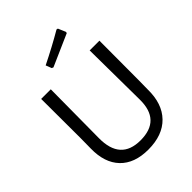

<svg xmlns="http://www.w3.org/2000/svg" viewBox="-244 -985 1114 1114"><g transform="rotate(-45 313.0 -428.0)"><path d="M552 -243 553 -315 554 -641H474L478 -234C479.3 -120 424.7 -63 314 -63C204.7 -63 150.7 -123.3 152 -244L155 -641H76L77 -321L76 -234C74.7 -157.3 94.2 -98 134.5 -56C174.8 -14 232.7 7 308 7C386.7 7 447.3 -15 490 -59C532.7 -103 553.3 -164.3 552 -243ZM453 -814 433 -861 424 -863C364.7 -828.3 300.7 -794 232 -760L246 -724L256 -720L451 -806Z"/></g></svg>

Font: Alegreya Sans SC
Style: Regular
Weight: 400
Designer: Juan Pablo del Peral
Foundry: Huerta Tipografica
Version: Version 1.000;PS 001.000;hotconv 1.0.70;makeotf.lib2.5.58329